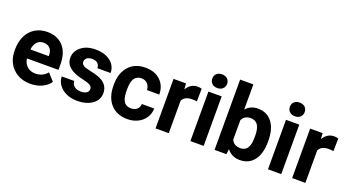

<svg xmlns="http://www.w3.org/2000/svg" viewBox="-54 -1376 3615 1987"><g transform="rotate(20 1753.5 -382.0)"><path d="M306.8 10.1Q186.9 10.1 111.6 -63.5Q36.3 -137 36.3 -259.4V-273.6Q36.3 -355.7 68 -420.4Q99.7 -485.1 157.9 -520.2Q216.1 -555.2 290.7 -555.2Q402.5 -555.2 466.8 -484.6Q531 -414.1 531 -284.6V-225.2H183.9Q190.9 -171.8 226.4 -139.5Q262 -107.3 316.4 -107.3Q400.5 -107.3 447.9 -168.3L519.4 -88.2Q486.6 -41.8 430.7 -15.9Q374.8 10.1 306.8 10.1ZM290.2 -437.3Q246.9 -437.3 219.9 -408.1Q192.9 -378.8 185.4 -324.4H387.9V-336Q386.9 -384.4 361.7 -410.8Q336.5 -437.3 290.2 -437.3Z M908.8 -150.6Q908.8 -177.3 882.4 -192.7Q855.9 -208.1 797.5 -220.2Q603 -261 603 -385.4Q603 -457.9 663.2 -506.5Q723.4 -555.2 820.7 -555.2Q924.4 -555.2 986.6 -506.3Q1048.9 -457.4 1048.9 -379.3H903.3Q903.3 -410.6 883.1 -431Q863 -451.4 820.2 -451.4Q783.4 -451.4 763.2 -434.8Q743.1 -418.1 743.1 -392.4Q743.1 -368.3 766 -353.4Q788.9 -338.5 843.3 -327.7Q897.7 -316.9 935 -303.3Q1050.4 -261 1050.4 -156.7Q1050.4 -82.1 986.4 -36Q922.4 10.1 821.2 10.1Q752.6 10.1 699.5 -14.4Q646.3 -38.8 616.1 -81.4Q585.9 -123.9 585.9 -173.3H723.9Q725.9 -134.5 752.6 -113.9Q779.3 -93.2 824.2 -93.2Q866 -93.2 887.4 -109.1Q908.8 -124.9 908.8 -150.6Z M1370.8 -107.3Q1411.1 -107.3 1436.3 -129.5Q1461.5 -151.6 1462.5 -188.4H1599Q1598.5 -133 1568.8 -86.9Q1539 -40.8 1487.4 -15.4Q1435.8 10.1 1373.3 10.1Q1256.4 10.1 1188.9 -64.2Q1121.4 -138.5 1121.4 -269.5V-279.1Q1121.4 -405 1188.4 -480.1Q1255.4 -555.2 1372.3 -555.2Q1474.6 -555.2 1536.3 -497Q1598 -438.8 1599 -342.1H1462.5Q1461.5 -384.4 1436.3 -410.8Q1411.1 -437.3 1369.8 -437.3Q1318.9 -437.3 1292.9 -400.3Q1267 -363.2 1267 -280.1V-265Q1267 -180.9 1292.7 -144.1Q1318.4 -107.3 1370.8 -107.3Z M1988.4 -408.6Q1958.7 -412.6 1936 -412.6Q1853.4 -412.6 1827.7 -356.7V0H1682.1V-545.1H1819.6L1823.7 -480.1Q1867.5 -555.2 1945.1 -555.2Q1969.3 -555.2 1990.4 -548.6Z M2212.1 0H2066V-545.1H2212.1ZM2057.4 -686.1Q2057.4 -718.9 2079.3 -740.1Q2101.3 -761.2 2139 -761.2Q2176.3 -761.2 2198.5 -740.1Q2220.7 -718.9 2220.7 -686.1Q2220.7 -652.9 2198.2 -631.7Q2175.8 -610.6 2139 -610.6Q2102.3 -610.6 2079.8 -631.7Q2057.4 -652.9 2057.4 -686.1Z M2823.2 -267.5Q2823.2 -136.5 2767.3 -63.2Q2711.3 10.1 2611.1 10.1Q2522.4 10.1 2469.5 -57.9L2463 0H2332V-773.8H2477.6V-496.2Q2528 -555.2 2610.1 -555.2Q2709.8 -555.2 2766.5 -481.9Q2823.2 -408.6 2823.2 -275.6ZM2677.6 -278.1Q2677.6 -360.7 2651.4 -398.7Q2625.2 -436.8 2573.3 -436.8Q2503.8 -436.8 2477.6 -379.8V-164.7Q2504.3 -107.3 2574.3 -107.3Q2644.8 -107.3 2667 -176.8Q2677.6 -210.1 2677.6 -278.1Z M3066.5 0H2920.4V-545.1H3066.5ZM2911.8 -686.1Q2911.8 -718.9 2933.8 -740.1Q2955.7 -761.2 2993.5 -761.2Q3030.7 -761.2 3052.9 -740.1Q3075.1 -718.9 3075.1 -686.1Q3075.1 -652.9 3052.6 -631.7Q3030.2 -610.6 2993.5 -610.6Q2956.7 -610.6 2934.3 -631.7Q2911.8 -652.9 2911.8 -686.1Z M3492.7 -408.6Q3463 -412.6 3440.3 -412.6Q3357.7 -412.6 3332 -356.7V0H3186.4V-545.1H3323.9L3328 -480.1Q3371.8 -555.2 3449.4 -555.2Q3473.6 -555.2 3494.7 -548.6Z"/></g></svg>

Font: Vazir FD
Style: Bold
Weight: 700
Foundry: DejaVu fonts team - Redesigned by Saber Rastikerdar
Version: Version 21.10;October 20, 2019;FontCreator 12.0.0.2547 64-bi